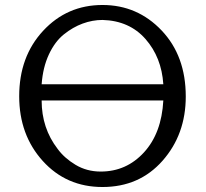

<svg xmlns="http://www.w3.org/2000/svg" viewBox="-20 -732 825 770"><path d="M57 -346Q57 -505 153 -608.5Q249 -712 391 -712Q531 -712 628 -610Q725 -508 725 -345Q725 -193 632 -87.5Q539 18 391 18Q246 18 151.5 -86.5Q57 -191 57 -346ZM147 -329Q147 -218 211 -135Q238 -98 283 -71Q328 -44 384 -44Q487 -44 557.5 -121Q628 -198 635 -329ZM147 -394H635Q628 -502 563.5 -575.5Q499 -649 391 -652Q351 -652 311.5 -637.5Q272 -623 236 -594Q200 -565 176 -513.5Q152 -462 147 -394Z"/></svg>

Font: Coval
Style: Light
Weight: 300
Foundry: Context Ltd
Version: Version 001.000